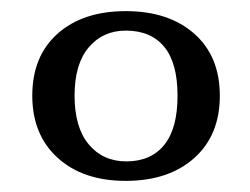

<svg xmlns="http://www.w3.org/2000/svg" viewBox="-20 -609 449 345"><path d="M38 -437Q38 -508 83.5 -548.5Q129 -589 206 -589Q283 -589 329 -548.5Q375 -508 375 -437Q375 -366 329 -325Q283 -284 206 -284Q129 -284 83.5 -325.5Q38 -367 38 -437ZM207 -319Q251 -319 275 -348.5Q299 -378 299 -437Q299 -496 275 -525Q251 -554 206 -554Q165 -554 139.5 -524Q114 -494 114 -437Q114 -380 139.5 -349.5Q165 -319 207 -319Z"/></svg>

Font: Raigarh Medium
Style: Regular
Weight: 500
Designer: jaikishan Patel
Foundry: MagicType
Version: Version 1.000